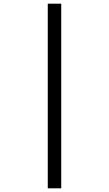

<svg xmlns="http://www.w3.org/2000/svg" viewBox="-20 -780 591 1041"><path d="M239 -760H312V241H239Z"/></svg>

Font: uguzrati25
Style: Book
Weight: 400
Designer: Jelle Bosma - Monotype Design Team, Universal Thirst
Foundry: Monotype Imaging Inc.
Version: Version 2.106